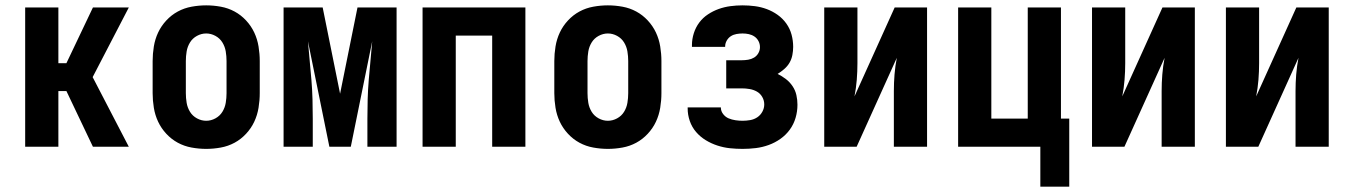

<svg xmlns="http://www.w3.org/2000/svg" viewBox="-20 -548 5040 717"><path d="M327 0 228 -208H198V0H74V-520H198V-312H228L327 -520H461L326 -260L461 0Z M750 8Q723 8 695.5 3Q668 -2 644 -15Q620 -28 601 -48.5Q582 -69 570.5 -93.5Q559 -118 554.5 -145.5Q550 -173 550 -200V-320Q550 -347 554.5 -374.5Q559 -402 570.5 -426.5Q582 -451 601 -471.5Q620 -492 644 -505Q668 -518 695.5 -523Q723 -528 750 -528Q777 -528 804.5 -523Q832 -518 856 -505Q880 -492 899 -471.5Q918 -451 929.5 -426.5Q941 -402 945.5 -374.5Q950 -347 950 -320V-200Q950 -173 945.5 -145.5Q941 -118 929.5 -93.5Q918 -69 899 -48.5Q880 -28 856 -15Q832 -2 804.5 3Q777 8 750 8ZM750 -97Q768 -97 784.5 -106Q801 -115 810.5 -130.5Q820 -146 823 -164Q826 -182 826 -200V-320Q826 -338 823 -356Q820 -374 810.5 -389.5Q801 -405 784.5 -414Q768 -423 750 -423Q732 -423 715.5 -414Q699 -405 689.5 -389.5Q680 -374 677 -356Q674 -338 674 -320V-200Q674 -182 677 -164Q680 -146 689.5 -130.5Q699 -115 715.5 -106Q732 -97 750 -97Z M1039 0V-520H1185L1250 -198L1315 -520H1461V0H1352V-104Q1352 -140 1353 -176.5Q1354 -213 1357 -249Q1360 -285 1363.5 -321.5Q1367 -358 1370 -394L1290 0H1210L1130 -394Q1133 -358 1136.5 -321.5Q1140 -285 1143 -249Q1146 -213 1147 -176.5Q1148 -140 1148 -104V0Z M1558 0V-520H1942V0H1818V-415H1682V0Z M2250 8Q2223 8 2195.5 3Q2168 -2 2144 -15Q2120 -28 2101 -48.5Q2082 -69 2070.5 -93.5Q2059 -118 2054.5 -145.5Q2050 -173 2050 -200V-320Q2050 -347 2054.5 -374.5Q2059 -402 2070.5 -426.5Q2082 -451 2101 -471.5Q2120 -492 2144 -505Q2168 -518 2195.5 -523Q2223 -528 2250 -528Q2277 -528 2304.5 -523Q2332 -518 2356 -505Q2380 -492 2399 -471.5Q2418 -451 2429.5 -426.5Q2441 -402 2445.5 -374.5Q2450 -347 2450 -320V-200Q2450 -173 2445.5 -145.5Q2441 -118 2429.5 -93.5Q2418 -69 2399 -48.5Q2380 -28 2356 -15Q2332 -2 2304.5 3Q2277 8 2250 8ZM2250 -97Q2268 -97 2284.5 -106Q2301 -115 2310.5 -130.5Q2320 -146 2323 -164Q2326 -182 2326 -200V-320Q2326 -338 2323 -356Q2320 -374 2310.5 -389.5Q2301 -405 2284.5 -414Q2268 -423 2250 -423Q2232 -423 2215.5 -414Q2199 -405 2189.5 -389.5Q2180 -374 2177 -356Q2174 -338 2174 -320V-200Q2174 -182 2177 -164Q2180 -146 2189.5 -130.5Q2199 -115 2215.5 -106Q2232 -97 2250 -97Z M2753 8Q2729 8 2705.5 5.5Q2682 3 2659 -4.5Q2636 -12 2615.5 -24.5Q2595 -37 2579.5 -55Q2564 -73 2556 -96Q2548 -119 2548 -143V-147H2672V-146Q2672 -133 2680.5 -122Q2689 -111 2701 -106Q2713 -101 2726.5 -99Q2740 -97 2753 -97Q2767 -97 2781.5 -99.5Q2796 -102 2808 -110Q2820 -118 2827 -131Q2834 -144 2834 -158Q2834 -173 2826.5 -186Q2819 -199 2806.5 -206Q2794 -213 2779.5 -215.5Q2765 -218 2750 -218H2692V-323H2750Q2762 -323 2774 -325Q2786 -327 2796 -333Q2806 -339 2812 -349.5Q2818 -360 2818 -372Q2818 -384 2812.5 -394.5Q2807 -405 2797.5 -411.5Q2788 -418 2776.5 -420.5Q2765 -423 2753 -423Q2742 -423 2730.5 -421Q2719 -419 2709.5 -413Q2700 -407 2694 -396.5Q2688 -386 2688 -375V-373H2564V-380Q2564 -402 2571 -424Q2578 -446 2591.5 -464Q2605 -482 2624 -494.5Q2643 -507 2664 -514.5Q2685 -522 2707.5 -525Q2730 -528 2753 -528Q2776 -528 2799 -525Q2822 -522 2843.5 -514Q2865 -506 2884 -492.5Q2903 -479 2916.5 -460Q2930 -441 2936 -418.5Q2942 -396 2942 -373Q2942 -358 2939 -342.5Q2936 -327 2928.5 -314Q2921 -301 2909 -290.5Q2897 -280 2884 -272Q2900 -264 2914.5 -253Q2929 -242 2939.5 -226.5Q2950 -211 2954 -193Q2958 -175 2958 -157Q2958 -132 2951 -108Q2944 -84 2929.5 -64Q2915 -44 2894.5 -29.5Q2874 -15 2850.5 -6.5Q2827 2 2802.5 5Q2778 8 2753 8Z M3058 0V-520H3182V-312Q3182 -281 3179.5 -250Q3177 -219 3171 -188L3321 -520H3442V0H3318V-208Q3318 -239 3320.5 -270Q3323 -301 3329 -332L3179 0Z M3865 149V0H3558V-520H3682V-105H3818V-520H3942V-105H3973V149Z M4058 0V-520H4182V-312Q4182 -281 4179.5 -250Q4177 -219 4171 -188L4321 -520H4442V0H4318V-208Q4318 -239 4320.5 -270Q4323 -301 4329 -332L4179 0Z M4558 0V-520H4682V-312Q4682 -281 4679.5 -250Q4677 -219 4671 -188L4821 -520H4942V0H4818V-208Q4818 -239 4820.5 -270Q4823 -301 4829 -332L4679 0Z"/></svg>

Font: Iosevka Extrabold
Style: Regular
Weight: 800
Monospace: yes
Designer: Belleve Invis
Foundry: Belleve Invis
Version: Version 32.5.0; ttfautohint (v1.8.4)